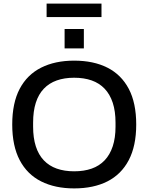

<svg xmlns="http://www.w3.org/2000/svg" viewBox="-20 -1035 825 1067"><path d="M392 12Q286 12 208.5 -27Q131 -66 89.5 -145Q48 -224 48 -343Q48 -463 89.5 -541.5Q131 -620 208.5 -659Q286 -698 392 -698Q500 -698 577 -659Q654 -620 695.5 -541.5Q737 -463 737 -343Q737 -224 695.5 -145Q654 -66 577 -27Q500 12 392 12ZM392 -83Q447 -83 489.5 -98Q532 -113 561.5 -144Q591 -175 606.5 -222Q622 -269 622 -331V-353Q622 -417 606.5 -464Q591 -511 561.5 -542Q532 -573 489.5 -588Q447 -603 392 -603Q338 -603 295.5 -588Q253 -573 223.5 -542Q194 -511 179 -464Q164 -417 164 -353V-331Q164 -269 179 -222Q194 -175 223.5 -144Q253 -113 295.5 -98Q338 -83 392 -83ZM339 -766V-874H446V-766ZM239 -940V-1015H544V-940Z"/></svg>

Font: Archivo SemiBold Medium
Style: Regular
Weight: 500
Version: Version 2.001